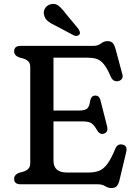

<svg xmlns="http://www.w3.org/2000/svg" viewBox="-20 -932 696 971"><path d="M51.5 -672.5Q51.5 -700 84.5 -700H452.5Q475 -700 490.5 -712Q506 -724 523.5 -724Q541 -724 549.8 -714.8Q558.5 -705.5 564 -685.5L599 -555.5Q603 -542 596.2 -533Q589.5 -524 577 -521.5Q566.5 -519.5 556.5 -524.5Q546.5 -529.5 539.5 -545.5Q521 -589 503.5 -609.2Q486 -629.5 466 -635Q446 -640.5 419.5 -640.5H250.5V-373H379.5Q411 -373 421.8 -384Q432.5 -395 436 -422Q441 -447.5 459.5 -448.5Q482 -450 488 -425L521.5 -293.5Q529 -263.5 505 -256Q485.5 -249.5 471 -273Q457 -298.5 443.2 -308.2Q429.5 -318 398 -318H250.5V-119.5Q250.5 -59.5 319 -59.5H427.5Q458.5 -59.5 481 -68.2Q503.5 -77 522.8 -102.8Q542 -128.5 563 -179.5Q573.5 -206 598.5 -201Q627 -195.5 618 -162L584 -19.5Q579 0.5 570 9.8Q561 19 543.5 19Q526.5 19 511.8 9.5Q497 0 475 0H84.5Q51.5 0 51.5 -27.5Q51.5 -48 76 -58L98 -64Q114 -69 123.5 -78.8Q133 -88.5 133 -108V-592Q133 -611.5 123.5 -621.2Q114 -631 98 -636L76 -642Q51.5 -652 51.5 -672.5ZM313 -862.5 377 -785.5Q381.5 -778 383.8 -770.8Q386 -763.5 381 -757Q376.5 -751.5 368.5 -750.5Q360.5 -749.5 353.5 -753L261 -802Q237 -813 222.8 -824.5Q208.5 -836 203.5 -853.5Q198 -871 206.5 -887.5Q215 -904 234.5 -910Q258.5 -917 276.2 -902.8Q294 -888.5 313 -862.5Z"/></svg>

Font: Fraunces 9pt S100
Style: Regular
Weight: 400
Version: Version 1.000; ttfautohint (v1.8.3)